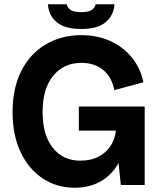

<svg xmlns="http://www.w3.org/2000/svg" viewBox="-20 -868 756 901"><path d="M330 13Q246 13 180 -31Q114 -75 76.5 -154.5Q39 -234 39 -342Q39 -453 79.5 -534Q120 -615 193.5 -659Q267 -703 362 -703Q437 -703 497.5 -675.5Q558 -648 598.5 -598.5Q639 -549 653 -482L516 -445Q506 -504 465.5 -538.5Q425 -573 361 -573Q280 -573 230 -513Q180 -453 180 -342Q180 -234 228 -174Q276 -114 357 -114Q408 -114 445.5 -134.5Q483 -155 504 -192Q525 -229 525 -278H578Q577 -188 546.5 -122.5Q516 -57 461 -22Q406 13 330 13ZM547 0 525 -214V-368H659V0ZM350 -255V-368H601V-255ZM361 -732Q284 -732 246 -764Q208 -796 205 -848H293Q297 -831 312 -821Q327 -811 361 -811Q395 -811 410 -821Q425 -831 429 -848H517Q514 -796 476 -764Q438 -732 361 -732Z"/></svg>

Font: Radio Canada Big SemiBold
Style: Regular
Weight: 600
Designer: Étienne Aubert Bonn
Foundry: Coppers and Brasses
Version: Version 1.001